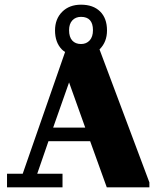

<svg xmlns="http://www.w3.org/2000/svg" viewBox="-20 -800 668 820"><path d="M77 -58 258 -578Q250 -583 244 -589Q215 -619 215 -670Q215 -719 245.5 -749.5Q276 -780 326 -780Q378 -780 407.5 -751Q437 -722 437 -670Q437 -621 406 -590L405 -589L618 -21V0H436L365 -197H187L139 -58H247V0H10V-58ZM207 -255H344L275 -448ZM275 -671Q275 -642 288.5 -627Q302 -612 326 -612Q349 -612 363 -627.5Q377 -643 377 -671Q377 -728 326 -728Q303 -728 289 -713Q275 -698 275 -671Z"/></svg>

Font: Bigshot One
Style: Regular
Weight: 400
Designer: Gesine Todt
Foundry: Gesine Todt
Version: Version 1.001